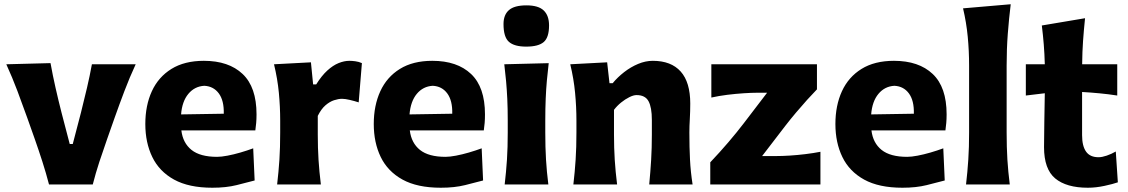

<svg xmlns="http://www.w3.org/2000/svg" viewBox="-20 -860 5257 895"><path d="M208.5 0H412.4Q425.9 -52.9 443 -105.1Q460.1 -157.2 478.8 -210.1L514 -310.1Q536.1 -372.6 560 -435.5Q583.8 -498.4 612.5 -560.4H408.4Q398.6 -506.5 385.5 -450.6Q372.4 -394.7 357.3 -334.8L319.2 -188.8H305L266.9 -334.6Q252.1 -392.7 239 -450.4Q225.9 -508 215.5 -565.8L9.4 -560.4Q37.6 -498.5 61.2 -435.9Q84.8 -373.2 106.9 -311.2L142.1 -211.9Q160.3 -160.2 177.6 -106.4Q194.8 -52.7 208.5 0Z M969.9 15.1Q1034.2 15.1 1082.9 2.9Q1131.7 -9.3 1167 -18.7L1160.3 -168.6Q1132.3 -158.2 1100.7 -149Q1069.2 -139.8 1040.5 -134.4Q1011.9 -128.9 991.9 -128.9Q913.1 -128.9 872.8 -161.1Q832.5 -193.4 825.4 -252H1170.2Q1172.7 -269.2 1174.2 -286.8Q1175.8 -304.4 1175.8 -327Q1175.8 -453.8 1111 -515.1Q1046.2 -576.5 930.3 -576.5Q840 -576.5 779.1 -538.7Q718.3 -501 687.8 -434.6Q657.4 -368.2 657.4 -281.9Q657.4 -195.1 689.9 -128.1Q722.3 -61 791.3 -22.9Q860.4 15.1 969.9 15.1ZM1023.1 -329.9 824.1 -326.7Q828.9 -387.7 858.1 -422.6Q887.2 -457.5 932.3 -460.1Q975.3 -458 1000 -424.6Q1024.7 -391.1 1023.1 -329.9Z M1271.8 0H1475.7Q1468.3 -59.7 1464.8 -114.9Q1461.3 -170.1 1461.3 -232.7V-319.8Q1477.2 -351.9 1497.1 -369.1Q1516.9 -386.2 1537.2 -392.8Q1557.5 -399.4 1574.4 -399.4Q1588.9 -399.4 1610.5 -394.3Q1632.2 -389.2 1652 -382.8L1667 -565.8Q1652.5 -572.3 1636.7 -574.4Q1620.9 -576.5 1608.6 -576.5Q1584.6 -576.5 1558.3 -565.9Q1532.1 -555.3 1505.7 -531.2Q1479.3 -507.2 1453.9 -466.5H1439.6L1429.4 -569.5L1257.3 -560.4Q1273.6 -493 1279.9 -427.6Q1286.1 -362.1 1286.1 -298.2V-242.4Q1286.1 -172.5 1282.5 -116.1Q1278.8 -59.7 1271.8 0Z M2034.8 15.1Q2099.1 15.1 2147.9 2.9Q2196.6 -9.3 2231.9 -18.7L2225.3 -168.6Q2197.3 -158.2 2165.7 -149Q2134.1 -139.8 2105.5 -134.4Q2076.8 -128.9 2056.8 -128.9Q1978 -128.9 1937.7 -161.1Q1897.5 -193.4 1890.3 -252H2235.2Q2237.6 -269.2 2239.2 -286.8Q2240.7 -304.4 2240.7 -327Q2240.7 -453.8 2175.9 -515.1Q2111.2 -576.5 1995.3 -576.5Q1904.9 -576.5 1844.1 -538.7Q1783.2 -501 1752.8 -434.6Q1722.3 -368.2 1722.3 -281.9Q1722.3 -195.1 1754.8 -128.1Q1787.3 -61 1856.3 -22.9Q1925.3 15.1 2034.8 15.1ZM2088.1 -329.9 1889 -326.7Q1893.9 -387.7 1923 -422.6Q1952.1 -457.5 1997.2 -460.1Q2040.2 -458 2064.9 -424.6Q2089.7 -391.1 2088.1 -329.9Z M2332.5 0H2536.1Q2528.6 -59.7 2525.2 -116.1Q2521.8 -172.5 2521.8 -242.4V-298.2Q2521.8 -355.6 2523.8 -400.7Q2525.7 -445.8 2529.3 -485.4Q2532.9 -525.1 2537.8 -565.6L2330.7 -560.4Q2335.6 -520.7 2339.1 -481.8Q2342.6 -442.9 2344.7 -398.6Q2346.8 -354.3 2346.8 -298.2V-242.4Q2346.8 -172.5 2343.2 -116.1Q2339.5 -59.7 2332.5 0ZM2432.9 -642.7Q2489.7 -642.7 2514.6 -664.1Q2539.4 -685.5 2539.4 -741.5Q2539.4 -787.3 2514.6 -811.1Q2489.9 -835 2434.1 -835Q2377.4 -835 2352.3 -812.8Q2327.1 -790.7 2327.1 -747.9Q2327.1 -687.2 2352.3 -665Q2377.4 -642.7 2432.9 -642.7Z M2652.7 0H2856.6Q2849.1 -59.7 2845.6 -114.9Q2842.1 -170.1 2842.1 -232.7V-348Q2856 -366.5 2875.1 -382Q2894.2 -397.5 2913.7 -407.1Q2933.1 -416.8 2947.3 -416.8Q2987.6 -416.8 3003.1 -388.2Q3018.6 -359.5 3018.6 -301.1V-232.7Q3018.6 -170.1 3015.3 -114.9Q3012 -59.7 3006.3 0H3208.5Q3199.2 -59.7 3196.4 -116.1Q3193.5 -172.5 3193.5 -242.4Q3193.5 -271.6 3195.6 -306.2Q3197.6 -340.7 3197.6 -377.3Q3197.6 -476.7 3153 -526.6Q3108.4 -576.5 3022.9 -576.5Q2988.9 -576.5 2954.4 -562Q2919.9 -547.5 2889.4 -523.8Q2858.9 -500 2835.9 -472.2H2821.1L2810.2 -569.5L2638.2 -560.4Q2654.5 -493 2660.7 -427.6Q2667 -362.1 2667 -298.2V-242.4Q2667 -172.5 2663.3 -116.1Q2659.7 -59.7 2652.7 0Z M3290.9 0H3804.4V-152.5Q3772.3 -146.2 3734.8 -141.6Q3697.3 -137 3661.9 -134.8Q3626.5 -132.6 3599.9 -132.6H3532.6L3642.4 -275.6Q3664.7 -304.4 3690.6 -335.1Q3716.5 -365.9 3742 -394.1Q3767.6 -422.4 3788.2 -443.5V-560.4H3295.9V-405.3Q3331.4 -413.2 3370.8 -418.1Q3410.3 -422.9 3446.7 -425.3Q3483.1 -427.7 3509.1 -427.7H3555.8L3446.5 -284.7Q3414.2 -242.5 3374.8 -196.4Q3335.3 -150.2 3290.9 -103.4Z M4186.7 15.1Q4251 15.1 4299.7 2.9Q4348.5 -9.3 4383.8 -18.7L4377.1 -168.6Q4349.1 -158.2 4317.5 -149Q4286 -139.8 4257.3 -134.4Q4228.7 -128.9 4208.7 -128.9Q4129.9 -128.9 4089.6 -161.1Q4049.3 -193.4 4042.2 -252H4387Q4389.5 -269.2 4391 -286.8Q4392.6 -304.4 4392.6 -327Q4392.6 -453.8 4327.8 -515.1Q4263 -576.5 4147.1 -576.5Q4056.8 -576.5 3995.9 -538.7Q3935.1 -501 3904.6 -434.6Q3874.2 -368.2 3874.2 -281.9Q3874.2 -195.1 3906.7 -128.1Q3939.1 -61 4008.1 -22.9Q4077.1 15.1 4186.7 15.1ZM4239.9 -329.9 4040.9 -326.7Q4045.7 -387.7 4074.9 -422.6Q4104 -457.5 4149.1 -460.1Q4192.1 -458 4216.8 -424.6Q4241.5 -391.1 4239.9 -329.9Z M4483.1 0H4687Q4679.5 -59.7 4675.9 -116.1Q4672.4 -172.5 4672.4 -242.4V-554.4Q4672.4 -631.8 4677.8 -702.9Q4683.3 -773.9 4691.4 -840.2L4469.2 -821.1Q4484.9 -754.2 4491.1 -688.5Q4497.4 -622.7 4497.4 -554.4V-242.4Q4497.4 -172.5 4493.7 -116.1Q4490.1 -59.7 4483.1 0Z M5050.8 15.1Q5088.5 15.1 5128.7 6.4Q5168.8 -2.3 5190.8 -10.1L5181.2 -153.8Q5160.8 -141.9 5138.8 -134.5Q5116.9 -127.1 5100.9 -127.1Q5061 -127.1 5042.6 -153.3Q5024.1 -179.5 5024.1 -230V-431.2Q5064.1 -429 5105.6 -425Q5147.1 -421.1 5188 -414.7V-560.4H5024.4Q5025.1 -619.8 5028.6 -669.3Q5032.1 -718.8 5037.9 -775.1L4836.4 -741.2Q4842.1 -695.5 4845.5 -652.4Q4849 -609.4 4850.3 -560.4H4761.9V-414.7L4850.3 -425.3Q4849.6 -355.1 4848.1 -293.9Q4846.7 -232.6 4846.7 -174.2Q4846.7 -71.6 4898.9 -28.2Q4951.2 15.1 5050.8 15.1Z"/></svg>

Font: Pinar FD VF
Style: Regular
Weight: 300
Designer: Amin Abedi
Version: Version 2.000